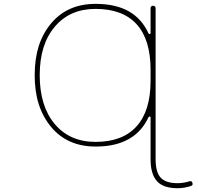

<svg xmlns="http://www.w3.org/2000/svg" viewBox="-20 -783 1040 1008"><path d="M912.1 205.1Q837.9 205.1 804.7 168.9Q770.5 131.8 770.5 52.7V-166Q770.5 -169.9 766.6 -170.9H765.6Q761.7 -171.9 759.8 -168Q724.6 -91.8 657.2 -53.7Q587.9 -13.7 484.4 -13.7Q483.4 -13.7 481.4 -13.7Q408.2 -13.7 350.1 -39.1Q292 -64.5 249 -115.7Q206.1 -167 183.6 -235.4Q162.1 -302.7 162.1 -388.2Q162.1 -473.6 183.6 -542Q206.1 -610.4 249 -661.1Q292 -711.9 350.1 -737.3Q408.2 -762.7 481.4 -762.7Q586.9 -762.7 656.2 -723.6Q724.6 -684.6 759.8 -607.4Q761.7 -603.5 765.6 -604.5H766.6Q770.5 -605.5 770.5 -610.4V-740.2Q770.5 -746.1 774.4 -749.5Q778.3 -752.9 783.7 -752.9Q789.1 -752.9 793 -749.5Q796.9 -746.1 796.9 -740.2V52.7Q796.9 121.1 823.7 149.9Q850.6 178.7 912.1 178.7Q942.4 178.7 974.6 168.9Q986.3 165 990.2 176.8Q991.2 179.7 991.2 182.6Q991.2 190.4 982.4 193.4Q948.2 205.1 912.1 205.1ZM481.4 -736.3Q346.7 -736.3 267.6 -642.6Q188.5 -549.8 188.5 -388.2Q188.5 -226.6 266.6 -132.8Q345.7 -38.1 481.4 -38.1Q624 -38.1 697.3 -120.1Q770.5 -201.2 770.5 -358.4V-417Q770.5 -575.2 697.3 -655.8Q624 -736.3 481.4 -736.3Z"/></svg>

Font: Rounded-X Mgen+ 1m thin
Style: Regular
Weight: 100
Designer: [Source Han Sans]
Ryoko NISHIZUKA  (kana & ideographs); Paul D. Hunt (Latin, Greek & Cyrillic); Wenlong ZHANG  (bopomofo
Version: Version 1.059.20150602